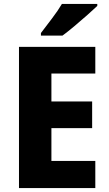

<svg xmlns="http://www.w3.org/2000/svg" viewBox="-20 -951 551 971"><path d="M462 0H76V-714H462V-579H240V-438H446V-303H240V-137H462ZM472 -921Q453 -903 421.5 -875Q390 -847 356 -818.5Q322 -790 296 -771H187V-784Q212 -817 242.5 -857Q273 -897 293 -931H472Z"/></svg>

Font: Noto Sans Armenian SemiCondensed ExtraBold
Style: Regular
Weight: 800
Width: 4
Designer: Monotype Design Team
Foundry: Monotype Imaging Inc.
Version: Version 2.008; ttfautohint (v1.8.4.7-5d5b)